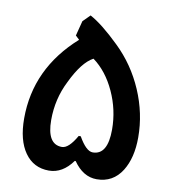

<svg xmlns="http://www.w3.org/2000/svg" viewBox="-79 -753 748 835"><g transform="rotate(10 295.0 -335.5)"><path d="M300 -49H296Q252 12 192 12Q124 12 85.5 -42.5Q47 -97 47 -193Q47 -414 223 -571L206 -587L223 -653L254 -684Q308 -655 385 -580Q463 -505 506.5 -404Q550 -303 550 -197Q550 -107 514 -49Q475 13 403 13Q343 13 300 -49ZM294 -159H303Q337 -99 366 -99Q432 -99 432 -211Q432 -298 395.5 -377.5Q359 -457 299 -501Q250 -475 205 -381Q164 -300 164 -207Q164 -99 230 -99Q260 -99 294 -159Z"/></g></svg>

Font: Almarai Bold
Style: Regular
Weight: 700
Designer: Boutros International 2019
Foundry: Created by Boutros International 2019
Version: Version 1.10